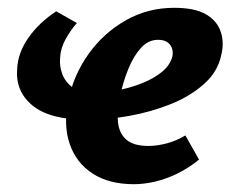

<svg xmlns="http://www.w3.org/2000/svg" viewBox="-20 -458 597 492"><path d="M323 14Q259 14 217 -13.5Q175 -41 158.5 -89.5Q142 -138 155 -201Q169 -267 207.5 -320.5Q246 -374 302.5 -406Q359 -438 426 -438Q479 -438 507.5 -421.5Q536 -405 545.5 -377Q555 -349 547 -317Q538 -274 502.5 -242.5Q467 -211 417 -191Q367 -171 311 -161Q255 -151 204 -151Q108 -151 63.5 -187.5Q19 -224 24 -282Q26 -323 53 -361.5Q80 -400 124 -429L177 -399Q161 -381 148 -357.5Q135 -334 134 -309Q132 -289 139.5 -268.5Q147 -248 166 -234Q185 -220 219 -220Q246 -220 278.5 -226Q311 -232 342 -244Q373 -256 394 -273Q415 -290 421 -311Q424 -321 421.5 -331.5Q419 -342 410 -349Q401 -356 385 -356Q360 -356 341 -335Q322 -314 308.5 -280.5Q295 -247 287 -209Q279 -172 282.5 -143.5Q286 -115 304.5 -99.5Q323 -84 361 -84Q382 -84 407 -90.5Q432 -97 455 -111L490 -49Q463 -27 434 -13Q405 1 377 7.5Q349 14 323 14Z"/></svg>

Font: Ysabeau Office ExtraBold
Style: Italic
Weight: 800
Italic angle: -12°
Designer: Christian Thalmann (Catharsis Fonts)
Version: Version 2.001;gftools[0.9.30]; featfreeze: tnum,lnum,ss02